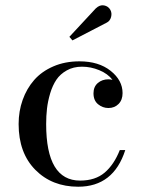

<svg xmlns="http://www.w3.org/2000/svg" viewBox="-20 -705 549 735"><path d="M389.2 -618.7 257.3 -550.3 245.6 -564 346.7 -672.9Q362.3 -687.5 378.4 -684.3Q394.5 -681.2 402.3 -667.5Q409.2 -655.3 405.3 -640.1Q401.4 -625 389.2 -618.7ZM459.5 -130.4Q414.6 9.8 279.3 9.8Q179.2 9.8 115.2 -54.9Q51.3 -119.6 51.3 -230Q51.3 -279.3 66.7 -322.5Q82 -365.7 110.8 -398.7Q139.6 -431.6 184.3 -450.9Q229 -470.2 284.2 -470.2Q357.9 -470.2 403.6 -433.8Q449.2 -397.5 449.2 -348.6Q449.2 -322.3 433.8 -306.9Q418.5 -291.5 395 -291.5Q373 -291.5 355.5 -305.9Q337.9 -320.3 337.9 -347.7Q337.9 -373 354.5 -387.2Q371.1 -401.4 395 -401.4Q400.9 -401.4 410.6 -399.4Q392.6 -422.9 360.1 -436.3Q327.6 -449.7 293.9 -449.7Q260.7 -449.7 235.6 -435.5Q210.4 -421.4 195.8 -399.7Q181.2 -377.9 172.1 -347.7Q163.1 -317.4 159.9 -289.3Q156.7 -261.2 156.7 -230Q156.7 -13.7 286.6 -13.7Q344.7 -13.7 380.6 -44.2Q416.5 -74.7 438.5 -130.4Z"/></svg>

Font: Bodoni* 11pt
Style: Regular
Weight: 400
Version: Version 2.3